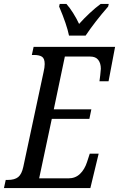

<svg xmlns="http://www.w3.org/2000/svg" viewBox="-37 -951 602 971"><path d="M-8 -41H2Q37 -41 55 -55.5Q73 -70 81 -108L183 -585Q189 -610 189 -627Q189 -655 175.5 -664Q162 -673 135 -673H124L133 -714H545L512 -540H466Q467 -545 470 -571Q473 -597 473 -603Q473 -631 460 -648Q447 -665 419 -665H291L235 -398H425L415 -350H225L161 -49H309Q344 -49 367.5 -71.5Q391 -94 403 -131L417 -174H462L420 0H-17ZM262 -918 265 -931H299Q316 -912 333.5 -884Q351 -856 363 -830Q387 -857 417 -885Q447 -913 472 -931H513L510 -918Q443 -841 396 -771H312Q301 -826 262 -918Z"/></svg>

Font: Noto Serif Cond
Style: Italic
Weight: 400
Width: 3
Italic angle: -12°
Designer: Monotype Design Team
Foundry: Monotype Imaging Inc.
Version: Version 1.001